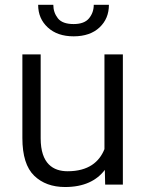

<svg xmlns="http://www.w3.org/2000/svg" viewBox="-20 -749 590 779"><path d="M478.5 0V-528.3H403.8V-144C382.8 -91.3 337.9 -54.2 254.4 -54.2C196.3 -54.2 145 -84 145 -188V-528.3H70.8V-189C70.8 -117.7 86.9 -66.9 118.7 -36.1C150.4 -5.4 192.4 9.8 244.1 9.8C320.3 9.8 372.1 -16.1 405.3 -59.6L406.7 0ZM360.4 -729.5C360.4 -708.5 354 -690.4 341.3 -674.8C328.6 -659.2 307.6 -651.4 278.8 -651.4C248.5 -651.4 227.1 -659.2 214.8 -674.8C202.6 -690.4 196.3 -708.5 196.3 -729.5H134.8C134.8 -691.9 147.9 -661.6 173.8 -637.7C199.7 -613.8 234.4 -601.6 278.8 -601.6C323.2 -601.6 358.4 -613.8 383.8 -637.7C409.2 -661.6 421.9 -691.9 421.9 -729.5Z"/></svg>

Font: Vazirmatn Light
Style: Regular
Weight: 300
Designer: Saber Rastikerdar
Foundry: Saber Rastikerdar
Version: Version 33.003